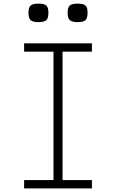

<svg xmlns="http://www.w3.org/2000/svg" viewBox="-20 -1039 640 1059"><path d="M275 0V-800H325V0ZM113 0V-46H487V0ZM113 -754V-800H487V-754ZM408 -917Q377 -917 365 -928Q353 -939 353 -969Q353 -998 365 -1008.5Q377 -1019 408 -1019Q440 -1019 451.5 -1008.5Q463 -998 463 -969Q463 -939 451.5 -928Q440 -917 408 -917ZM192 -917Q161 -917 149 -928Q137 -939 137 -969Q137 -998 149 -1008.5Q161 -1019 192 -1019Q224 -1019 235.5 -1008.5Q247 -998 247 -969Q247 -939 235.5 -928Q224 -917 192 -917Z"/></svg>

Font: Victor Mono Thin Thin
Style: Regular
Weight: 250
Monospace: yes
Version: Version 1.561;gftools[0.9.30]